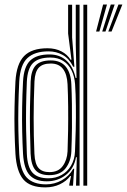

<svg xmlns="http://www.w3.org/2000/svg" viewBox="-20 -821 561 849"><path d="M365.6 0H348.7V-800H365.6ZM331.9 0H316.2L319.6 -125.7L316 -125.8Q307.5 -76.2 271.5 -47.7Q235.5 -19.2 186.9 -19.2Q136.3 -19.2 111.1 -46.7Q85.9 -74.1 81.8 -141Q79.2 -189.3 78.1 -240.6Q77 -291.8 77.9 -346.6Q78.8 -401.4 81.8 -460.4Q85.4 -526.8 113.9 -553.6Q142.4 -580.3 198.5 -580.3Q244.5 -580.3 274.3 -552.6Q304.1 -524.8 314.3 -476.4H318.4L315 -624.7V-800H331.9ZM193.9 -32.6Q226.5 -32.6 252.4 -47.2Q278.4 -61.8 294.1 -88.4Q309.9 -115 311.6 -151Q313.7 -196 314.9 -248.5Q316.1 -301.1 315.5 -353.1Q315 -405.2 312 -448.5Q309.5 -484.1 296.1 -510.5Q282.7 -537 259.3 -551.8Q235.9 -566.6 202.8 -566.6Q150.3 -566.6 125.8 -542.1Q101.4 -517.6 98.7 -459.8Q96.2 -399.9 95.4 -347.8Q94.6 -295.7 95.5 -245.4Q96.4 -195.2 98.7 -140.5Q101.3 -82.7 123.5 -57.7Q145.7 -32.6 193.9 -32.6ZM198.2 -46.5Q156.3 -46.5 136.9 -68.6Q117.5 -90.7 115.3 -141.6Q113.2 -195.6 112.5 -246.3Q111.7 -297.1 112.6 -349.5Q113.4 -402 115.5 -460.9Q117.4 -509.6 138 -531.7Q158.6 -553.8 204.4 -553.8Q248.3 -553.8 270.8 -526.2Q293.3 -498.7 295.5 -448.7Q297.3 -410.7 298 -360.7Q298.7 -310.7 298.2 -256.4Q297.6 -202.1 295.5 -151Q293.6 -107.5 270.2 -77Q246.7 -46.5 198.2 -46.5ZM198.6 -59.9Q237.9 -59.9 257.3 -86.7Q276.8 -113.5 278.7 -151.4Q280.4 -191.4 281.1 -242.8Q281.9 -294.3 281.4 -348.1Q280.9 -401.8 278.7 -448.5Q276.6 -492.9 258.3 -516.5Q240 -540.1 204.6 -540.1Q168.4 -540.1 151.4 -521.7Q134.4 -503.3 132.4 -461Q128.9 -375.9 128.8 -299.7Q128.7 -223.6 132.2 -141.5Q134.3 -95.8 150.6 -77.9Q166.8 -59.9 198.6 -59.9ZM180.2 7.6Q113 7.6 83 -27.8Q53.1 -63.3 48.3 -140.6Q45.3 -193.8 44.3 -244.7Q43.2 -295.6 44.3 -348.6Q45.3 -401.6 48.3 -460.5Q52.9 -538.6 86.5 -573.1Q120 -607.6 190 -607.6Q225.3 -607.6 251.8 -593.7Q278.2 -579.8 291.9 -557H296L281.2 -672.8V-800H298.9V-655L308.9 -526L303.7 -526Q285.9 -562.1 257.4 -578Q228.8 -593.9 194.8 -593.9Q133.2 -593.9 101.2 -564.2Q69.2 -534.5 65.1 -461Q62.1 -400.4 61.2 -347.1Q60.2 -293.8 61.3 -243.2Q62.4 -192.6 65.1 -139.8Q69.7 -66.7 98 -36.2Q126.4 -5.8 183.7 -5.8Q221 -5.8 253.3 -23.9Q285.7 -42 303.9 -74.8H308L302.8 0H286.4L286.6 -6.3L294.1 -42.6H290.5Q273.8 -20 244.9 -6.2Q215.9 7.6 180.2 7.6ZM419.5 -681.6H404.9L435.9 -800.9H453ZM473.3 -681.6H458.9L503.8 -800.9H521ZM446.4 -681.6H432L469.8 -800.9H487Z"/></svg>

Font: Big Shoulders Inline Text SC Thin
Style: Regular
Weight: 100
Designer: Patric King
Foundry: XO Type Co
Version: Version 2.002